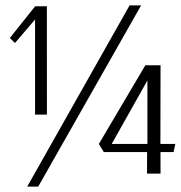

<svg xmlns="http://www.w3.org/2000/svg" viewBox="-20 -650 674 714"><path d="M110.4 -223.8V-577.6L35.7 -490.2L16.5 -508.6L110.8 -626.8H154.3L154.5 -223.8ZM81.2 44 461.9 -630H504.8L122.1 44ZM526.8 -4.3 527 -84.4H366.2L347.6 -114.7L520.5 -407.3H577L576.5 -114.7H632L625.5 -84.4H576.8L577 -4.3ZM395.4 -114.7H528.2V-350.8Z"/></svg>

Font: Smooch Sans Thin
Style: Regular
Weight: 100
Designer: Robert E. Leuschke
Foundry: Robert E. Leuschke
Version: Version 1.010